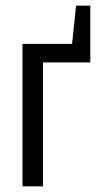

<svg xmlns="http://www.w3.org/2000/svg" viewBox="-20 -654 337 674"><path d="M297 -435H131V0H59V-500H233L247 -634H297Z"/></svg>

Font: PT Sans Narrow
Style: Regular
Weight: 400
Width: 3
Designer: A.Korolkova, O.Umpeleva, V.Yefimov
Foundry: ParaType Ltd
Version: Version 2.003W OFL